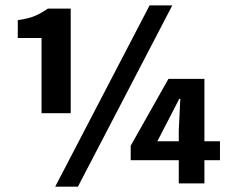

<svg xmlns="http://www.w3.org/2000/svg" viewBox="-20 -684 849 716"><path d="M134.9 -261.8V-542.3H46.3V-608.8Q87.3 -614.8 110.3 -624.7Q133.3 -634.6 158.4 -651.8H243.7V-261.8ZM185.9 12 537.8 -663.8H622.5L270.6 12ZM646.7 0V-198.4L652.4 -315.3H648.4L608.5 -237.9L566.7 -157.2H800.3V-86.7H467.4V-140.6L608.2 -390H742.3V0Z"/></svg>

Font: SourceSans3VF
Style: Regular
Weight: 200
Designer: Paul D. Hunt
Foundry: Adobe
Version: Version 3.052;hotconv 1.1.0;makeotfexe 2.6.0